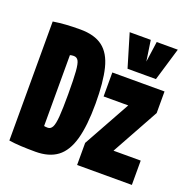

<svg xmlns="http://www.w3.org/2000/svg" viewBox="-139 -920 1036 1061"><g transform="rotate(20 378.5 -389.5)"><path d="M181 10Q136 10 96.5 8Q57 6 25 1V-699Q63 -705 100.5 -707.5Q138 -710 184 -710Q268 -710 316 -673.5Q364 -637 383.5 -558.5Q403 -480 403 -353Q403 -223 380.5 -143Q358 -63 309.5 -26.5Q261 10 181 10ZM200 -138Q217 -138 226.5 -156Q236 -174 239.5 -220Q243 -266 243 -350Q243 -439 239.5 -484Q236 -529 227 -544.5Q218 -560 200 -560Q188 -560 178 -557V-140Q183 -139 187.5 -138.5Q192 -138 200 -138ZM423 0V-130L576 -406H431V-547H738V-420L585 -143H745V0ZM728 -789 670 -595H503L445 -789H569L587 -668L604 -789Z"/></g></svg>

Font: Georama ExtraCondensed ExtraBold
Style: Regular
Weight: 800
Width: 2
Designer: Jean-Baptiste Levee
Foundry: Production Type
Version: Version 1.000